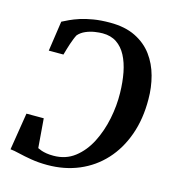

<svg xmlns="http://www.w3.org/2000/svg" viewBox="-112 -847 866 949"><g transform="rotate(15 321.0 -372.0)"><path d="M335.5 -751.5Q412 -751.5 465.5 -725Q519 -698.5 552 -653.8Q585 -609 600.2 -552.2Q615.5 -495.5 615.5 -435Q616.5 -334 587.2 -252Q558 -170 504.5 -111.8Q451 -53.5 377.5 -22.5Q304 8.5 216 8.5Q171.5 8.5 134 2.2Q96.5 -4 67.8 -11Q39 -18 21 -19.5L51.5 -210H140L152 -60.5Q161 -56 172 -52.2Q183 -48.5 198 -46Q213 -43.5 233.5 -43.5Q296.5 -43.5 342 -78.8Q387.5 -114 416.8 -171.2Q446 -228.5 459.8 -296.2Q473.5 -364 472 -428.5Q471 -484 461.8 -531.8Q452.5 -579.5 433.8 -615.2Q415 -651 385.2 -671Q355.5 -691 313 -691Q296 -691 273 -687.5Q250 -684 227.8 -674.5Q205.5 -665 190.5 -648Q185 -638 180 -625Q175 -612 170 -597.8Q165 -583.5 160.8 -568.5Q156.5 -553.5 152.5 -539.5H77.5L100 -693.5Q114.5 -701 135.2 -710.8Q156 -720.5 184.5 -729.8Q213 -739 250.2 -745.2Q287.5 -751.5 335.5 -751.5Z"/></g></svg>

Font: Merriweather 36pt SemiBold
Style: Italic
Weight: 600
Italic angle: -7.8°
Version: Version 2.101